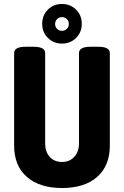

<svg xmlns="http://www.w3.org/2000/svg" viewBox="-20 -937 623 965"><path d="M51 -205V-670Q51 -702 109 -702H149Q207 -702 207 -670V-215Q207 -174 230 -148.5Q253 -123 292 -123Q330 -123 353.5 -149Q377 -175 377 -215V-670Q377 -702 435 -702H474Q532 -702 532 -670V-205Q532 -104 468.5 -48Q405 8 292 8Q179 8 115 -48Q51 -104 51 -205ZM192 -817Q192 -860 220.5 -888.5Q249 -917 291 -917Q334 -917 362.5 -888.5Q391 -860 391 -817Q391 -775 362.5 -746.5Q334 -718 291 -718Q249 -718 220.5 -746.5Q192 -775 192 -817ZM326 -816Q326 -831 316 -841Q306 -851 291 -851Q277 -851 267 -841Q257 -831 257 -816Q257 -802 267 -792Q277 -782 291 -782Q306 -782 316 -792Q326 -802 326 -816Z"/></svg>

Font: Asap Condensed
Style: Bold
Weight: 700
Designer: Pablo Cosgaya
Foundry: Omnibus-Type
Version: Version 1.010; ttfautohint (v1.8)